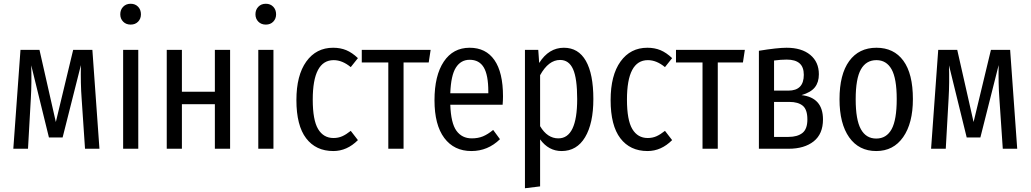

<svg xmlns="http://www.w3.org/2000/svg" viewBox="-20 -791 5480 1021"><path d="M471.2 -525.9 508.8 0H432.1L414.1 -267.1Q408.2 -344.7 410.2 -444.8L313 -60.1H240.2L146 -443.8Q148.9 -350.6 144 -268.1L128.9 0H50.8L88.9 -525.9H189.9L276.9 -142.1L369.1 -525.9Z M729.5 -714.8Q729.5 -691.4 714.4 -675.8Q699.2 -660.2 674.8 -660.2Q650.4 -660.2 635 -675.8Q619.6 -691.4 619.6 -714.8Q619.6 -739.3 635 -755.1Q650.4 -771 674.8 -771Q699.2 -771 714.4 -755.1Q729.5 -739.3 729.5 -714.8ZM715.3 -525.9V0H634.8V-525.9Z M1122.6 0V-236.8H947.3V0H866.7V-525.9H947.3V-303.2H1122.6V-525.9H1203.6V0Z M1448.2 -714.8Q1448.2 -691.4 1433.1 -675.8Q1418 -660.2 1393.6 -660.2Q1369.1 -660.2 1353.8 -675.8Q1338.4 -691.4 1338.4 -714.8Q1338.4 -739.3 1353.8 -755.1Q1369.1 -771 1393.6 -771Q1418 -771 1433.1 -755.1Q1448.2 -739.3 1448.2 -714.8ZM1434.1 -525.9V0H1353.5V-525.9Z M1751.5 -537.1Q1790 -537.1 1821.3 -524.2Q1852.5 -511.2 1883.3 -481.9L1845.2 -434.1Q1800.3 -471.2 1754.4 -471.2Q1643.1 -471.2 1643.1 -261.2Q1643.1 -152.3 1671.6 -104.7Q1700.2 -57.1 1753.4 -57.1Q1778.8 -57.1 1799.8 -66.4Q1820.8 -75.7 1845.2 -95.2L1883.3 -45.9Q1825.2 12.2 1752.4 12.2Q1659.7 12.2 1607.9 -55.7Q1556.2 -123.5 1556.2 -258.8Q1556.2 -390.6 1608.9 -463.9Q1661.6 -537.1 1751.5 -537.1Z M2270 -525.9 2259.8 -459H2126V0H2044.9V-459H1903.8V-525.9Z M2654.8 -278.8Q2654.8 -258.3 2652.8 -233.9H2374.5Q2377.9 -136.2 2407.2 -95.7Q2436.5 -55.2 2488.8 -55.2Q2522 -55.2 2548.1 -65.9Q2574.2 -76.7 2602.5 -100.1L2638.7 -50.8Q2574.2 12.2 2486.8 12.2Q2394.5 12.2 2342.5 -57.4Q2290.5 -127 2290.5 -257.8Q2290.5 -389.2 2339.8 -463.1Q2389.2 -537.1 2477.5 -537.1Q2563.5 -537.1 2609.1 -471.7Q2654.8 -406.2 2654.8 -278.8ZM2576.7 -294.9V-304.2Q2576.7 -392.1 2552.5 -432.6Q2528.3 -473.1 2477.5 -473.1Q2430.7 -473.1 2404.3 -431.6Q2377.9 -390.1 2374.5 -294.9Z M2978.5 -537.1Q3055.7 -537.1 3095.5 -467.3Q3135.3 -397.5 3135.3 -264.2Q3135.3 -134.8 3091.3 -61.3Q3047.4 12.2 2966.3 12.2Q2897.5 12.2 2852.1 -49.8V200.2L2771.5 210V-525.9H2842.3L2847.2 -456.1Q2898.4 -537.1 2978.5 -537.1ZM2949.2 -55.2Q3049.3 -55.2 3049.3 -264.2Q3049.3 -374.5 3027.3 -423.3Q3005.4 -472.2 2958.5 -472.2Q2897 -472.2 2852.1 -391.1V-120.1Q2890.6 -55.2 2949.2 -55.2Z M3422.4 -537.1Q3460.9 -537.1 3492.2 -524.2Q3523.4 -511.2 3554.2 -481.9L3516.1 -434.1Q3471.2 -471.2 3425.3 -471.2Q3314 -471.2 3314 -261.2Q3314 -152.3 3342.5 -104.7Q3371.1 -57.1 3424.3 -57.1Q3449.7 -57.1 3470.7 -66.4Q3491.7 -75.7 3516.1 -95.2L3554.2 -45.9Q3496.1 12.2 3423.3 12.2Q3330.6 12.2 3278.8 -55.7Q3227.1 -123.5 3227.1 -258.8Q3227.1 -390.6 3279.8 -463.9Q3332.5 -537.1 3422.4 -537.1Z M3940.9 -525.9 3930.7 -459H3796.9V0H3715.8V-459H3574.7V-525.9Z M4242.2 -285.2Q4356.4 -272 4356.4 -155.8Q4356.4 -78.6 4306.9 -39.3Q4257.3 0 4173.3 0H4015.6V-521Q4114.3 -537.1 4162.6 -537.1Q4242.7 -537.1 4288.6 -499.3Q4334.5 -461.4 4334.5 -396Q4334.5 -353.5 4313.2 -326.7Q4292 -299.8 4242.2 -285.2ZM4163.6 -474.1Q4132.8 -474.1 4096.2 -469.2V-309.1H4172.4Q4254.4 -309.1 4254.4 -393.1Q4254.4 -434.6 4231.7 -454.3Q4209 -474.1 4163.6 -474.1ZM4173.3 -63Q4220.2 -63 4246.8 -83.7Q4273.4 -104.5 4273.4 -155.8Q4273.4 -208.5 4248.8 -228.8Q4224.1 -249 4178.2 -249H4096.2V-63Z M4640.6 -537.1Q4733.4 -537.1 4783.9 -468Q4834.5 -398.9 4834.5 -264.2Q4834.5 -135.7 4782.7 -61.8Q4731 12.2 4639.6 12.2Q4547.4 12.2 4495.8 -60.5Q4444.3 -133.3 4444.3 -263.2Q4444.3 -395.5 4495.8 -466.3Q4547.4 -537.1 4640.6 -537.1ZM4640.6 -471.2Q4585.9 -471.2 4558.1 -422.1Q4530.3 -373 4530.3 -263.2Q4530.3 -153.8 4557.9 -104Q4585.4 -54.2 4639.6 -54.2Q4693.8 -54.2 4721.2 -103.8Q4748.5 -153.3 4748.5 -264.2Q4748.5 -373.5 4721.2 -422.4Q4693.8 -471.2 4640.6 -471.2Z M5351.6 -525.9 5389.2 0H5312.5L5294.4 -267.1Q5288.6 -344.7 5290.5 -444.8L5193.4 -60.1H5120.6L5026.4 -443.8Q5029.3 -350.6 5024.4 -268.1L5009.3 0H4931.2L4969.2 -525.9H5070.3L5157.2 -142.1L5249.5 -525.9Z"/></svg>

Font: Fira Sans Compressed Book
Style: Regular
Weight: 350
Width: 1
Designer: Carrois Corporate & Edenspiekermann AG
Foundry: Carrois Corporate GbR & Edenspiekermann AG
Version: Version 4.203;PS 004.203;hotconv 1.0.88;makeotf.lib2.5.64775